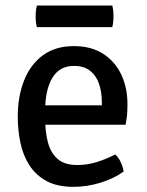

<svg xmlns="http://www.w3.org/2000/svg" viewBox="-20 -676 541 708"><path d="M106.5 -216V-287.5H355.5V-300.5Q355.5 -336.5 345.2 -366.8Q335 -397 312.2 -415Q289.5 -433 252.5 -433Q199.5 -433 173 -388.8Q146.5 -344.5 146.5 -268V-238Q146.5 -189.5 156.8 -150.8Q167 -112 192.5 -89.8Q218 -67.5 264.5 -67.5Q303 -67.5 338 -78.8Q373 -90 405 -106.5Q417.5 -95 425.8 -76.8Q434 -58.5 436 -43.5Q400.5 -18 351.2 -2.5Q302 13 250 13Q191.5 13 152 -8.2Q112.5 -29.5 89 -65.8Q65.5 -102 55.5 -148.5Q45.5 -195 45.5 -246Q45.5 -320.5 68.8 -379.2Q92 -438 138 -472Q184 -506 252.5 -506Q317 -506 361 -477.2Q405 -448.5 427.5 -400.2Q450 -352 450 -292.5Q450 -269.5 448.5 -252.8Q447 -236 443 -216ZM116 -576Q113.5 -585.5 112.5 -594.5Q111.5 -603.5 111.5 -615Q111.5 -627 112.5 -636.2Q113.5 -645.5 116 -655.5H394Q396.5 -645.5 397.5 -636.8Q398.5 -628 398.5 -615.5Q398.5 -593.5 394 -576Z"/></svg>

Font: Signika Negative Light
Style: Regular
Weight: 400
Version: Version 2.001